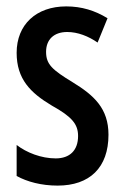

<svg xmlns="http://www.w3.org/2000/svg" viewBox="-20 -570 389 600"><path d="M319 -149C319 -231 274 -272 207 -313C143 -352 124 -369 124 -408C124 -446 148 -470 190 -470C223 -470 256 -457 285 -437L316 -513C277 -537 235 -550 187 -550C93 -550 32 -493 32 -405C32 -323 75 -280 142 -240C205 -205 224 -182 224 -145C224 -100 198 -75 154 -75C109 -75 63 -93 32 -117V-20C65 -2 109 10 160 10C260 10 319 -46 319 -149Z"/></svg>

Font: Noto Sans Arabic UI XCn Md
Style: Regular
Weight: 500
Width: 2
Designer: Monotype Design Team, Nadine Chahine and Nizar Qandah
Foundry: Monotype Imaging Inc.
Version: Version 2.010